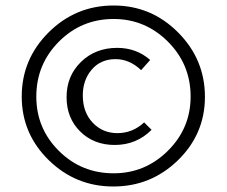

<svg xmlns="http://www.w3.org/2000/svg" viewBox="-20 -584 824 698"><path d="M59 -233Q59 -369 157 -466.5Q255 -564 393 -564Q530 -564 627.5 -466Q725 -368 725 -232Q725 -97 627 -1.5Q529 94 392 94Q255 94 157 -2Q59 -98 59 -233ZM393 46Q508 46 590.5 -36Q673 -118 673 -233Q673 -350 590.5 -432.5Q508 -515 393 -515Q276 -515 194 -432.5Q112 -350 112 -233Q112 -117 194 -35.5Q276 46 393 46ZM397 -57Q321 -57 271.5 -106Q222 -155 222 -231Q222 -308 274.5 -359Q327 -410 406 -410Q476 -410 526 -366L493 -329Q451 -369 400 -369Q346 -369 313.5 -331Q281 -293 281 -237Q281 -176 317 -138Q353 -100 407 -100Q462 -100 504 -139L531 -112Q476 -57 397 -57Z"/></svg>

Font: EauTest
Style: Italic
Weight: 400
Italic angle: -12°
Designer: Christian Thalmann (Catharsis Fonts)
Version: Version 0.001;PS 000.001;hotconv 1.0.88;makeotf.lib2.5.64775